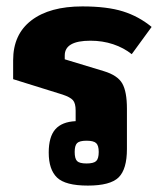

<svg xmlns="http://www.w3.org/2000/svg" viewBox="-20 -564 514 599"><path d="M132 -88Q132 -137 152.5 -160.5Q173 -184 216 -186V-219Q216 -242 207.5 -251.5Q199 -261 175 -269L21 -317V-376Q21 -457 78 -500.5Q135 -544 237 -544Q314 -544 363.5 -528.5Q413 -513 453 -480L391 -395Q366 -415 333 -426Q300 -437 262 -437Q182 -437 182 -391V-379L304 -342Q347 -329 361.5 -303.5Q376 -278 376 -225V-99Q376 -36 350 -10.5Q324 15 254 15Q184 15 158 -10Q132 -35 132 -88ZM288 -90Q288 -110 280 -117.5Q272 -125 250 -125Q228 -125 220.5 -117.5Q213 -110 213 -90Q213 -69 220.5 -61.5Q228 -54 250 -54Q272 -54 280 -61.5Q288 -69 288 -90Z"/></svg>

Font: Pridi SemiBold
Style: Regular
Weight: 600
Designer: Katatrad Team
Foundry: CadsonDemak
Version: Version 1.001